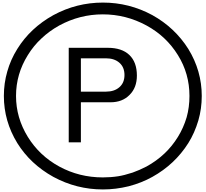

<svg xmlns="http://www.w3.org/2000/svg" viewBox="-20 -1097 1585 1480"><path d="M1035.2 -514.6Q1035.2 -420.9 978.5 -365.2Q922.9 -308.6 832 -308.6H603.5V0H509.8V-728.5H810.5Q918.9 -728.5 976.6 -673.8Q1035.2 -618.2 1035.2 -514.6ZM603.5 -390.6H796.9Q861.3 -390.6 900.4 -424.8Q939.5 -459 939.5 -518.6Q939.5 -579.1 900.4 -613.3Q861.3 -647.5 796.9 -647.5H603.5ZM103.5 -357.4Q103.5 -189.5 194.3 -42Q284.2 103.5 436.5 186.5Q590.8 270.5 772.5 270.5Q834 270.5 890.6 261.7Q935.5 254.9 1002 233.4Q1054.7 214.8 1109.4 186.5Q1263.7 101.6 1351.6 -42Q1394.5 -111.3 1418.9 -193.4Q1440.4 -270.5 1440.4 -357.4Q1440.4 -529.3 1351.6 -671.9Q1261.7 -817.4 1109.4 -900.4Q951.2 -986.3 772.5 -986.3Q594.7 -986.3 436.5 -900.4Q359.4 -857.4 299.8 -800.8Q239.3 -745.1 194.3 -671.9Q103.5 -526.4 103.5 -357.4ZM9.8 -357.4Q9.8 -455.1 36.1 -545.9Q61.5 -636.7 113.3 -719.7Q213.9 -881.8 391.6 -980.5Q570.3 -1077.1 773.4 -1077.1Q975.6 -1077.1 1154.3 -980.5Q1328.1 -883.8 1431.6 -719.7Q1535.2 -550.8 1535.2 -357.4Q1535.2 -258.8 1508.8 -168Q1480.5 -72.3 1431.6 5.9Q1328.1 169.9 1154.3 266.6Q1072.3 312.5 971.7 338.9Q872.1 363.3 773.4 363.3Q570.3 363.3 391.6 266.6Q213.9 168 113.3 5.9Q9.8 -163.1 9.8 -357.4Z"/></svg>

Font: Circled
Style: Regular
Weight: 400
Version: Version 002.000